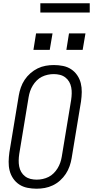

<svg xmlns="http://www.w3.org/2000/svg" viewBox="-20 -1138 565 1166"><path d="M202 8Q174 8 146.5 2.5Q119 -3 97 -17.5Q75 -32 60 -54Q45 -76 38.5 -102Q32 -128 32.5 -156Q33 -184 37 -213L94 -558Q98 -582 106.5 -606.5Q115 -631 129.5 -653Q144 -675 164.5 -693Q185 -711 208.5 -722.5Q232 -734 257 -738.5Q282 -743 307 -743Q336 -743 363 -737.5Q390 -732 412 -717.5Q434 -703 449 -681Q464 -659 470.5 -633Q477 -607 476.5 -579Q476 -551 472 -522L415 -177Q411 -153 402.5 -128.5Q394 -104 379.5 -82Q365 -60 345 -42Q325 -24 301 -12.5Q277 -1 252 3.5Q227 8 202 8ZM203 -47Q221 -47 239.5 -51Q258 -55 275 -63.5Q292 -72 306 -86Q320 -100 330 -116.5Q340 -133 346 -150.5Q352 -168 355 -186L412 -531Q415 -551 415.5 -570Q416 -589 412.5 -607.5Q409 -626 400 -641.5Q391 -657 376.5 -668Q362 -679 344 -683.5Q326 -688 306 -688Q288 -688 269.5 -684Q251 -680 234 -671.5Q217 -663 203 -649Q189 -635 179 -618.5Q169 -602 163 -584.5Q157 -567 154 -549L97 -204Q94 -184 93.5 -165Q93 -146 96.5 -127.5Q100 -109 109 -93.5Q118 -78 132.5 -67Q147 -56 165 -51.5Q183 -47 203 -47ZM482 -835H383L399 -935H499ZM183 -835 199 -935H299L282 -835ZM225 -1062V-1118H525V-1062Z"/></svg>

Font: Iosevka SS04 Light Oblique
Style: Regular
Weight: 300
Italic angle: -9°
Monospace: yes
Designer: Belleve Invis
Foundry: Belleve Invis
Version: Version 19.0.0; ttfautohint (v1.8.4)